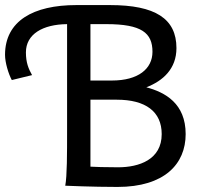

<svg xmlns="http://www.w3.org/2000/svg" viewBox="-20 -738 830 763"><path d="M239.3 0C239.3 0 347.7 4.9 446.8 4.9C633.8 4.9 717.8 -86.4 717.8 -205.1C717.8 -326.7 636.7 -371.1 561.5 -391.1C627.9 -416.5 681.2 -464.8 681.2 -546.9C681.2 -664.1 596.7 -717.8 417.5 -717.8H283.2C112.3 -717.8 0 -654.8 0 -520C0 -489.3 13.7 -444.3 26.9 -419.9L107.4 -439.5C93.3 -464.8 83 -488.8 83 -529.8C83 -602.1 149.4 -641.1 246.6 -642.1V-222.2C246.6 -125.5 246.6 -39.1 239.3 0ZM339.4 -341.8H444.3C558.1 -341.8 622.6 -294.9 622.6 -205.1C622.6 -103.5 532.7 -73.2 449.2 -73.2C394.5 -73.2 357.4 -74.7 339.4 -75.7ZM402.8 -642.1C542.5 -642.1 585.9 -607.4 585.9 -532.2C585.9 -464.4 529.3 -418 424.8 -418H339.4V-642.1Z"/></svg>

Font: Andika
Style: Regular
Weight: 400
Designer: Victor Gaultney, Annie Olsen, Julie Remington, Don Collingsworth, Eric Hays
Foundry: SIL International
Version: Version 1.000